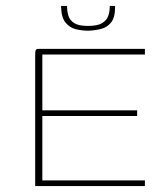

<svg xmlns="http://www.w3.org/2000/svg" viewBox="-20 -624 549 644"><path d="M98 0V-440Q98 -450 99.5 -455Q101 -460 109 -460H466V-441H122V-254H440V-235H122V-19H466V0ZM277 -521Q255 -521 234.5 -526Q214 -531 200 -548Q186 -565 185 -599V-604H205V-600Q205 -586 209.5 -571Q214 -556 229 -546.5Q244 -537 275 -537Q307 -537 322.5 -546.5Q338 -556 343 -570.5Q348 -585 348 -600V-604H366V-600Q366 -565 352.5 -548.5Q339 -532 319 -527Q299 -522 277 -521Z"/></svg>

Font: Genos Thin Thin
Style: Regular
Weight: 250
Version: Version 1.010